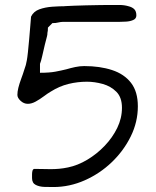

<svg xmlns="http://www.w3.org/2000/svg" viewBox="-20 -723 629 773"><path d="M195 30Q179 30 159 29.5Q139 29 124 21.5Q109 14 109 -6V-21Q109 -28 110.5 -34.5Q112 -41 117 -43Q137 -43 153 -42.5Q169 -42 184 -42Q201 -42 218 -43.5Q235 -45 254 -49Q293 -57 331.5 -80Q370 -103 401.5 -136Q433 -169 452 -208Q471 -247 471 -289Q471 -331 448.5 -353.5Q426 -376 393.5 -385Q361 -394 330 -394Q292 -394 255.5 -385Q219 -376 184 -354Q172 -347 156 -335Q140 -323 123.5 -314Q107 -305 92 -305Q76 -305 63 -317Q50 -329 50 -341Q50 -354 54 -370Q58 -386 65 -405Q69 -415 72 -424.5Q75 -434 78 -443Q85 -461 88 -480Q90 -490 92.5 -513.5Q95 -537 97.5 -565.5Q100 -594 102 -619Q104 -644 105 -656Q115 -677 138.5 -685.5Q162 -694 191 -696Q220 -698 243 -698Q235 -698 245.5 -698.5Q256 -699 278 -700Q300 -701 326.5 -701.5Q353 -702 377 -702.5Q401 -703 416 -703H422Q440 -703 460 -703Q480 -703 497 -698Q513 -694 521 -685.5Q529 -677 529 -661Q529 -648 516.5 -642.5Q504 -637 488 -636Q472 -635 460 -635H233Q226 -635 212 -632Q208 -631 203.5 -630.5Q199 -630 191 -630L173 -612Q173 -604 172.5 -599.5Q172 -595 171 -591Q171 -587 170.5 -583Q170 -579 169 -576Q166 -566 160.5 -543Q155 -520 150 -497.5Q145 -475 141 -466V-430Q179 -430 203 -434.5Q227 -439 247 -444Q264 -449 282.5 -453Q301 -457 319 -457Q382 -457 431 -441Q480 -425 507.5 -389.5Q535 -354 535 -295Q535 -232 506.5 -174Q478 -116 430 -70Q382 -24 321 3Q260 30 195 30Z"/></svg>

Font: Fuzzy Bubbles
Style: Regular
Weight: 400
Designer: Robert E. Leuschke
Foundry: Robert E. Leuschke
Version: Version 1.010; ttfautohint (v1.8.3)